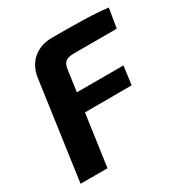

<svg xmlns="http://www.w3.org/2000/svg" viewBox="-162 -819 903 945"><g transform="rotate(-30 290.0 -346.5)"><path d="M265 -693Q346 -693 429 -691.5Q512 -690 580 -682L562 -572H318Q286 -572 271 -560.5Q256 -549 252 -518L179 0H26L104 -555Q113 -620 156 -656.5Q199 -693 265 -693ZM100 -399H500L486 -294L84 -293Z"/></g></svg>

Font: Exo 2
Style: Bold Italic
Weight: 700
Italic angle: -8°
Designer: Natanael Gama
Foundry: Natanael Gama
Version: Version 2.010